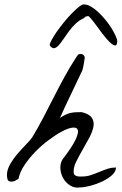

<svg xmlns="http://www.w3.org/2000/svg" viewBox="-20 -855 556 877"><path d="M345.7 1Q321.3 4.9 301.3 -7.3Q281.2 -19.5 269.5 -39.6Q257.8 -59.6 255.9 -83.5Q253.9 -107.4 265.6 -127Q308.6 -182.6 324.2 -215.3Q339.8 -248 335.4 -261.2Q331.1 -274.4 311 -272Q291 -269.5 262.7 -254.4Q234.4 -239.3 201.7 -214.8Q168.9 -190.4 140.6 -161.1Q112.3 -131.8 91.3 -100.1Q70.3 -68.4 64.5 -38.1Q54.7 -32.2 47.9 -28.8Q41 -25.4 32.2 -25.4Q17.6 -25.4 14.6 -35.2Q11.7 -44.9 11.7 -55.7Q11.7 -80.1 26.9 -106Q42 -131.8 62 -154.8Q82 -177.7 100.6 -196.8Q119.1 -215.8 127 -227.5Q151.4 -267.6 175.8 -314Q200.2 -360.4 224.6 -408.7Q249 -457 274.9 -504.4Q300.8 -551.8 329.1 -594.7Q334 -602.5 337.4 -605.5Q340.8 -608.4 347.7 -608.4Q355.5 -608.4 359.4 -605.5Q363.3 -602.5 367.2 -594.7Q367.2 -590.8 365.7 -582Q364.3 -573.2 362.8 -563Q361.3 -552.7 358.9 -543.9Q356.4 -535.2 355.5 -532.2Q349.6 -520.5 335.9 -491.2Q322.3 -461.9 306.2 -428.7Q290 -395.5 275.4 -363.8Q260.7 -332 253.9 -316.4Q268.6 -326.2 280.3 -331.5Q292 -336.9 303.2 -339.4Q314.5 -341.8 326.7 -342.3Q338.9 -342.8 353.5 -342.8Q388.7 -334 399.9 -316.4Q411.1 -298.8 406.7 -275.9Q402.3 -252.9 387.7 -225.6Q373 -198.2 356.9 -170.4Q340.8 -142.6 328.1 -116.7Q315.4 -90.8 316.4 -69.3Q316.4 -60.5 320.3 -56.6Q324.2 -52.7 330.1 -50.8Q335.9 -48.8 342.8 -48.8Q349.6 -48.8 355.5 -48.8Q376 -48.8 395 -55.2Q414.1 -61.5 432.6 -69.3Q451.2 -77.1 470.2 -83.5Q489.3 -89.8 509.8 -89.8Q509.8 -71.3 491.2 -54.7Q472.7 -38.1 446.8 -25.9Q420.9 -13.7 392.6 -6.3Q364.3 1 345.7 1ZM207 -648.4Q207 -656.2 216.3 -673.3Q225.6 -690.4 240.2 -711.4Q254.9 -732.4 272.9 -754.4Q291 -776.4 308.1 -793.9Q325.2 -811.5 339.8 -823.2Q354.5 -835 362.3 -835Q377.9 -835 395 -825.2Q412.1 -815.4 429.2 -799.3Q446.3 -783.2 461.9 -764.2Q477.5 -745.1 489.3 -726.1Q501 -707 508.3 -690.9Q515.6 -674.8 515.6 -666Q514.6 -645.5 504.4 -647.5Q494.1 -649.4 479.5 -664.1Q464.8 -678.7 448.2 -700.7Q431.6 -722.7 417 -742.7Q402.3 -762.7 391.6 -774.4Q380.9 -786.1 378.9 -780.3Q372.1 -780.3 369.6 -778.3Q367.2 -776.4 362.3 -771.5Q341.8 -762.7 324.7 -746.1Q307.6 -729.5 293.9 -710.9Q280.3 -692.4 268.6 -674.8Q256.8 -657.2 246.6 -646.5Q236.3 -635.7 226.6 -634.8Q216.8 -633.8 207 -648.4Z"/></svg>

Font: La Belle Aurore
Style: Regular
Weight: 400
Version: Version 1.001 2001